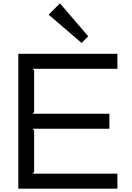

<svg xmlns="http://www.w3.org/2000/svg" viewBox="-20 -1133 795 1153"><path d="M510 -915 470 -875 272 -1045 340 -1113ZM685 0H90V-810H685V-720H175L185 -710V-460L175 -450H637V-360H175L185 -350V-100L175 -90H685Z"/></svg>

Font: TypoPRO Sinkin Sans
Style: 400 Regular
Weight: 400
Designer: Keith Bates
Foundry: K-Type
Version: Sinkin Sans (version 1.0)  by Keith Bates   •   © 2014   www